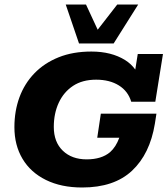

<svg xmlns="http://www.w3.org/2000/svg" viewBox="-20 -823 744 853"><path d="M345 10Q252 10 184 -23.5Q116 -57 80 -117.5Q44 -178 44 -258Q44 -330 66.5 -391Q89 -452 133 -497.5Q177 -543 240.5 -568.5Q304 -594 386 -594Q475 -594 536 -556Q563 -539 581 -514L592 -583H704L670 -371H563Q549 -418 508 -443.5Q467 -469 407 -469Q346 -469 304.5 -441.5Q263 -414 241 -366.5Q219 -319 219 -259Q219 -192 259 -153.5Q299 -115 365 -115Q431 -115 469 -147Q495 -170 510 -211H412L428 -318H675L668 -273Q646 -139 566.5 -64.5Q487 10 345 10ZM331 -630 272 -803H362L414 -691L501 -803H594L485 -630Z"/></svg>

Font: Rokkitt SemiBold ExtraBold
Style: Italic
Weight: 800
Italic angle: -9°
Version: Version 3.103